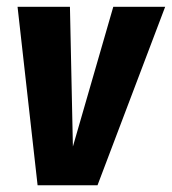

<svg xmlns="http://www.w3.org/2000/svg" viewBox="-20 -551 511 571"><path d="M471.2 -530.8 270 0H91.8L32.2 -530.8H188L196.8 -115.2L316.9 -530.8Z"/></svg>

Font: Fira Sans Compressed
Style: Bold Italic
Weight: 700
Width: 3
Italic angle: -8°
Designer: Carrois Corporate & Edenspiekermann AG
Foundry: Carrois Corporate GbR & Edenspiekermann AG
Version: Version 4.203;PS 004.203;hotconv 1.0.88;makeotf.lib2.5.64775